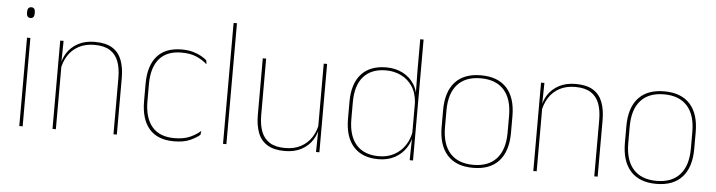

<svg xmlns="http://www.w3.org/2000/svg" viewBox="-44 -851 3922 1051"><g transform="rotate(5 1917.0 -326.0)"><path d="M83 0V-485.5H101.5V0ZM92.5 -594.5Q82 -594.5 76.5 -601.2Q71 -608 71 -622V-626.5Q71 -640 76.5 -646.8Q82 -653.5 92.5 -653.5Q103 -653.5 108.2 -646.8Q113.5 -640 113.5 -626.5V-622Q113.5 -608 108.2 -601.2Q103 -594.5 92.5 -594.5Z M600.5 0V-310Q600.5 -363 586.2 -400.5Q572 -438 540 -458.2Q508 -478.5 454.5 -478.5Q405 -478.5 368.2 -458.8Q331.5 -439 309.5 -404.2Q287.5 -369.5 280.5 -325L271.5 -344H277Q281.5 -385 303.2 -419.2Q325 -453.5 363.5 -474.2Q402 -495 455.5 -495Q516 -495 551.8 -472.8Q587.5 -450.5 603.2 -409.2Q619 -368 619 -311V0ZM265.5 0V-485.5H284L282 -358.5H284V0Z M933 9.5Q843 9.5 797.2 -43.5Q751.5 -96.5 751.5 -196V-290.5Q751.5 -389.5 797.2 -442.2Q843 -495 933 -495Q968 -495 994.5 -487.5Q1021 -480 1040.2 -469.2Q1059.5 -458.5 1071.5 -447.5L1074 -426Q1051 -447.5 1016.8 -462.8Q982.5 -478 932.5 -478Q852.5 -478 811.2 -429.8Q770 -381.5 770 -290.5V-196.5Q770 -105.5 811.2 -56.8Q852.5 -8 934 -8Q986 -8 1020.5 -23.8Q1055 -39.5 1078 -60.5L1075 -38.5Q1055.5 -21.5 1021.2 -6Q987 9.5 933 9.5Z M1202.5 0V-664.5H1221V0Z M1397 -485.5V-175.5Q1397 -123 1411.2 -85.2Q1425.5 -47.5 1457.5 -27.2Q1489.5 -7 1543 -7Q1593 -7 1629.5 -26.8Q1666 -46.5 1688.2 -81.2Q1710.5 -116 1717 -160.5L1726 -141.5H1720.5Q1716 -101 1694.2 -66.5Q1672.5 -32 1634.2 -11.2Q1596 9.5 1542 9.5Q1482 9.5 1446 -12.8Q1410 -35 1394.2 -76.2Q1378.5 -117.5 1378.5 -174.5V-485.5ZM1732 -485.5V0H1713.5L1715.5 -127H1713.5V-485.5Z M2056 9.5Q1967 9.5 1919.5 -43.8Q1872 -97 1872 -197V-289.5Q1872 -389.5 1919.8 -442.2Q1967.5 -495 2057.5 -495Q2107.5 -495 2147.5 -474.5Q2187.5 -454 2210.8 -417Q2234 -380 2234.5 -330H2240.5L2229.5 -313.5Q2226.5 -368.5 2202.2 -405Q2178 -441.5 2140 -460Q2102 -478.5 2056.5 -478.5Q1976.5 -478.5 1933.5 -430.2Q1890.5 -382 1890.5 -289.5V-197Q1890.5 -104.5 1933.5 -55.8Q1976.5 -7 2058 -7Q2104.5 -7 2141 -26.5Q2177.5 -46 2201 -81Q2224.5 -116 2231.5 -162.5L2240.5 -144H2235Q2230.5 -101.5 2207.5 -66.8Q2184.5 -32 2146 -11.2Q2107.5 9.5 2056 9.5ZM2228 0 2230.5 -130.5 2229.5 -138V-346.5L2230 -356L2228 -494.5V-664.5H2246.5V0Z M2577 11.5Q2483.5 11.5 2435 -42.5Q2386.5 -96.5 2386.5 -197.5V-289Q2386.5 -390 2435.2 -443.5Q2484 -497 2577 -497Q2670 -497 2718.8 -443.5Q2767.5 -390 2767.5 -289V-197.5Q2767.5 -96.5 2718.8 -42.5Q2670 11.5 2577 11.5ZM2577 -5Q2660.5 -5 2704.8 -54.5Q2749 -104 2749 -197.5V-289Q2749 -382 2705 -431.2Q2661 -480.5 2577 -480.5Q2493 -480.5 2449 -431.2Q2405 -382 2405 -289V-197.5Q2405 -104 2449 -54.5Q2493 -5 2577 -5Z M3242.5 0V-310Q3242.5 -363 3228.2 -400.5Q3214 -438 3182 -458.2Q3150 -478.5 3096.5 -478.5Q3047 -478.5 3010.2 -458.8Q2973.5 -439 2951.5 -404.2Q2929.5 -369.5 2922.5 -325L2913.5 -344H2919Q2923.5 -385 2945.2 -419.2Q2967 -453.5 3005.5 -474.2Q3044 -495 3097.5 -495Q3158 -495 3193.8 -472.8Q3229.5 -450.5 3245.2 -409.2Q3261 -368 3261 -311V0ZM2907.5 0V-485.5H2926L2924 -358.5H2926V0Z M3584 11.5Q3490.5 11.5 3442 -42.5Q3393.5 -96.5 3393.5 -197.5V-289Q3393.5 -390 3442.2 -443.5Q3491 -497 3584 -497Q3677 -497 3725.8 -443.5Q3774.5 -390 3774.5 -289V-197.5Q3774.5 -96.5 3725.8 -42.5Q3677 11.5 3584 11.5ZM3584 -5Q3667.5 -5 3711.8 -54.5Q3756 -104 3756 -197.5V-289Q3756 -382 3712 -431.2Q3668 -480.5 3584 -480.5Q3500 -480.5 3456 -431.2Q3412 -382 3412 -289V-197.5Q3412 -104 3456 -54.5Q3500 -5 3584 -5Z"/></g></svg>

Font: Anek Gurmukhi Thin
Style: Regular
Weight: 250
Designer: Sarang Kulkarni (Gurmukhi), Yesha Goshar (Latin)
Foundry: Ek Type
Version: Version 1.003